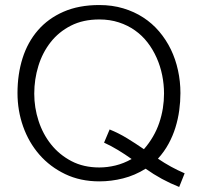

<svg xmlns="http://www.w3.org/2000/svg" viewBox="-20 -701 801 755"><path d="M48.8 -335Q48.8 -409.2 68.8 -472.4Q88.9 -535.6 129.2 -582Q169.4 -628.4 229.7 -654.8Q290 -681.2 370.6 -681.2Q421.4 -681.2 464.6 -668.2Q507.8 -655.3 543.2 -632.3Q578.6 -609.4 606 -577.1Q633.3 -544.9 651.9 -506.6Q670.4 -468.3 679.9 -424.6Q689.5 -380.9 689.5 -335Q689.5 -301.3 684.8 -267.1Q680.2 -232.9 669.9 -199.7Q659.7 -166.5 642.8 -135.5Q626 -104.5 601.1 -77.1Q626 -60.1 652.8 -45.4Q679.7 -30.8 706.1 -19.5L684.6 34.2Q614.3 6.3 552.7 -37.6Q510.3 -11.2 463.9 0.5Q417.5 12.2 370.6 12.2Q295.9 12.2 236.3 -16.4Q176.8 -44.9 135 -92.8Q93.3 -140.6 71 -203.4Q48.8 -266.1 48.8 -335ZM114.7 -332.5Q114.7 -277.8 131.6 -225.8Q148.4 -173.8 180.9 -133.1Q213.4 -92.3 261 -67.4Q308.6 -42.5 370.6 -42.5Q401.9 -42.5 434.1 -50.3Q466.3 -58.1 497.6 -75.7Q471.7 -94.2 444.3 -110.8Q417 -127.4 389.2 -140.1L411.1 -191.9Q446.3 -177.7 479.5 -157.5Q512.7 -137.2 545.9 -114.3Q566.4 -137.7 581.5 -163.8Q596.7 -189.9 606.2 -218Q615.7 -246.1 620.4 -275.1Q625 -304.2 625 -333Q625 -369.6 617.7 -405.5Q610.4 -441.4 595.9 -473.9Q581.5 -506.3 560.3 -533.9Q539.1 -561.5 510.7 -581.5Q482.4 -601.6 447.3 -613Q412.1 -624.5 370.6 -624.5Q306.6 -624.5 258.8 -600.1Q210.9 -575.7 179 -534.9Q147 -494.1 130.9 -441.7Q114.7 -389.2 114.7 -332.5Z"/></svg>

Font: SaysetthaMai
Style: Regular
Weight: 400
Designer: John M. Durdin
Foundry: Lao Script for Windows
Version: Version 1.101